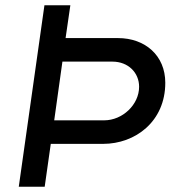

<svg xmlns="http://www.w3.org/2000/svg" viewBox="-20 -706 673 726"><path d="M246 -686H148L51 0H149L172 -162H370C491 -162 605 -246 605 -393C605 -496 529 -562 426 -562H228ZM405 -473C465 -473 506 -431 506 -378C506 -310 443 -251 374 -251H185L216 -473Z"/></svg>

Font: Chivo
Style: Italic
Weight: 400
Italic angle: -8°
Designer: Hector Gatti
Foundry: Omnibus-Type
Version: Version 1.003;PS 001.003;hotconv 1.0.70;makeotf.lib2.5.58329